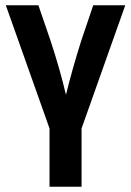

<svg xmlns="http://www.w3.org/2000/svg" viewBox="-20 -705 494 725"><path d="M288 0H167V-220L2 -685H125L171 -551Q208 -438 229 -347Q254 -448 287 -552L332 -685H453L288 -220Z"/></svg>

Font: Khand Semibold
Style: Regular
Weight: 600
Designer: Devanagari: Sanchit Sawaria, Jyotish Sonowal; Latin: Satya Rajpurohit
Foundry: Indian Type Foundry
Version: Version 1.100;PS 1.0;hotconv 1.0.78;makeotf.lib2.5.61930; tt